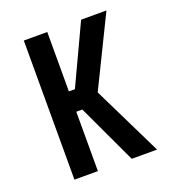

<svg xmlns="http://www.w3.org/2000/svg" viewBox="-124 -769 797 869"><g transform="rotate(-20 275.0 -335.0)"><path d="M87 0V-670H200V-384H229L363 -670H485L321 -335L485 0H363L229 -286H200V0Z"/></g></svg>

Font: Lode Term
Style: Bold
Weight: 700
Monospace: yes
Designer: Belleve Invis
Foundry: Belleve Invis
Version: Version 29.2.0